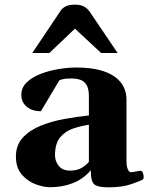

<svg xmlns="http://www.w3.org/2000/svg" viewBox="-20 -781 636 813"><path d="M47.4 -118.2Q47.4 -167 76.7 -198.5Q106 -230 152.6 -248.8Q199.2 -267.6 253.2 -277.3Q307.1 -287.1 356.4 -292V-372.6Q356.4 -403.8 347.2 -420.2Q337.9 -436.5 321.3 -442.6Q304.7 -448.7 282.7 -448.7Q258.3 -448.7 247.1 -446Q235.8 -443.4 231 -440.4L153.3 -310.1Q115.7 -310.1 93 -329.3Q70.3 -348.6 70.3 -378.9Q70.3 -410.6 93.5 -432.6Q116.7 -454.6 153.1 -468.5Q189.5 -482.4 229.5 -488.8Q269.5 -495.1 303.7 -495.1Q359.4 -495.1 399.7 -484.9Q439.9 -474.6 465.6 -456.3Q491.2 -438 503.4 -413.3Q515.6 -388.7 515.6 -359.4V-96.7Q515.6 -77.6 521 -64.7Q526.4 -51.8 534.2 -51.8Q541 -51.8 555.9 -54.9Q570.8 -58.1 573.7 -58.1Q582 -58.1 585.2 -48.6Q588.4 -39.1 588.4 -30.3Q588.4 -23.9 585.4 -21.5Q577.6 -16.1 538.1 -2Q498.5 12.2 439 12.2Q393.6 12.2 379.2 -0.5Q364.7 -13.2 364.7 -53.2V-60.5Q333 -22.9 288.6 -5.6Q244.1 11.7 192.9 11.7Q163.6 11.7 129.6 -1.2Q95.7 -14.2 71.5 -42.7Q47.4 -71.3 47.4 -118.2ZM212.9 -123Q212.9 -98.6 228.8 -78.6Q244.6 -58.6 276.9 -58.6Q308.1 -58.6 327.6 -71.3Q347.2 -84 356.4 -95.7V-252.9Q323.7 -248 290.5 -237.1Q257.3 -226.1 235.1 -200Q212.9 -173.8 212.9 -123ZM116.7 -556.6 237.3 -736.3Q244.6 -747.1 258.5 -754.2Q272.5 -761.2 297.4 -761.2Q322.8 -761.2 337.2 -752.4Q351.6 -743.7 359.4 -731.9L478 -556.6H408.2L297.4 -659.7L189 -556.6Z"/></svg>

Font: Gelasio
Style: Regular
Weight: 400
Designer: Eben Sorkin
Foundry: Eben Sorkin
Version: Version 1.008